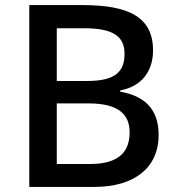

<svg xmlns="http://www.w3.org/2000/svg" viewBox="-20 -734 696 754"><path d="M304 -714H95V0H351C506 0 603 -74 603 -204C603 -315 537 -359 452 -374V-379C535 -394 581 -453 581 -536C581 -667 486 -714 304 -714ZM322 -416H203V-623H310C420 -623 469 -594 469 -523C469 -453 434 -416 322 -416ZM203 -328H327C449 -328 489 -282 489 -214C489 -140 449 -90 334 -90H203Z"/></svg>

Font: Noto Sans Gunjala Gondi Medium
Style: Regular
Weight: 500
Designer: Ek Type
Foundry: Ek Type
Version: Version 1.004